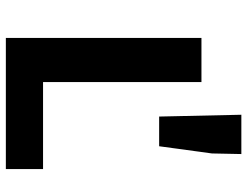

<svg xmlns="http://www.w3.org/2000/svg" viewBox="-112 -712 825 640"><g transform="rotate(90 300.0 -392.5)"><path d="M107 0V-652H254V-124H544V0ZM369 -511 363 -785H494L492 -687L468 -511Z"/></g></svg>

Font: Source Code Pro
Style: Bold
Weight: 700
Monospace: yes
Designer: Paul D. Hunt, Teo Tuominen
Foundry: Adobe Systems Incorporated
Version: Version 2.030;PS 1.000;hotconv 16.6.51;makeotf.lib2.5.65220